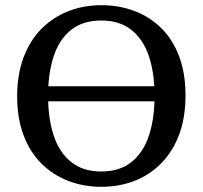

<svg xmlns="http://www.w3.org/2000/svg" viewBox="-20 -703 780 739"><path d="M618 -313H122V-371H618ZM165 -334Q165 -249 186 -183.5Q207 -118 252.5 -80.5Q298 -43 370 -43Q442 -43 487.5 -80.5Q533 -118 554 -183.5Q575 -249 575 -334Q575 -419 554 -484Q533 -549 487.5 -586.5Q442 -624 370 -624Q298 -624 252.5 -587Q207 -550 186 -484.5Q165 -419 165 -334ZM370 -683Q439 -683 498 -660.5Q557 -638 601 -594.5Q645 -551 669.5 -486Q694 -421 694 -336Q694 -250 669.5 -185Q645 -120 601 -75Q557 -30 498 -7Q439 16 370 16Q301 16 242 -7Q183 -30 139 -74Q95 -118 70.5 -183Q46 -248 46 -332Q46 -416 70.5 -481.5Q95 -547 139 -591.5Q183 -636 242 -659.5Q301 -683 370 -683Z"/></svg>

Font: Source Serif 4 Medium
Style: Regular
Weight: 500
Designer: Frank Grießhammer
Foundry: Adobe Systems Incorporated
Version: Version 4.004;hotconv 1.0.116;makeotfexe 2.5.65601